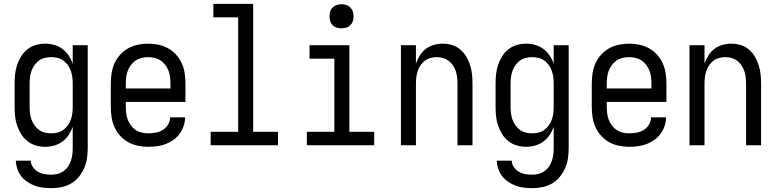

<svg xmlns="http://www.w3.org/2000/svg" viewBox="-20 -755 4040 998"><path d="M248 223Q226 223 204 220.5Q182 218 161.5 210.5Q141 203 122.5 190.5Q104 178 90.5 161Q77 144 70 123Q63 102 62 80H140Q140 98 151 113.5Q162 129 177.5 138Q193 147 211 150Q229 153 248 153Q264 153 280.5 148.5Q297 144 310.5 134.5Q324 125 333.5 111Q343 97 348.5 81Q354 65 356 48.5Q358 32 358 15V-96Q350 -73 336.5 -53Q323 -33 304 -19Q285 -5 262 1.5Q239 8 215 8Q190 8 166 1Q142 -6 122.5 -21.5Q103 -37 90 -58Q77 -79 69 -102.5Q61 -126 58.5 -150.5Q56 -175 56 -200V-320Q56 -345 58.5 -369.5Q61 -394 69 -417.5Q77 -441 90 -462Q103 -483 122.5 -498.5Q142 -514 166 -521Q190 -528 215 -528Q239 -528 262 -521.5Q285 -515 304 -501Q323 -487 336.5 -467Q350 -447 358 -424V-520H436V15Q436 42 432 68.5Q428 95 417.5 119Q407 143 390 164Q373 185 350 198.5Q327 212 300.5 217.5Q274 223 248 223ZM246 -62Q263 -62 279.5 -66Q296 -70 309.5 -80Q323 -90 333 -104Q343 -118 348.5 -134Q354 -150 356 -166.5Q358 -183 358 -200V-320Q358 -337 356 -353.5Q354 -370 348.5 -386Q343 -402 333 -416Q323 -430 309.5 -440Q296 -450 279.5 -454Q263 -458 246 -458Q229 -458 212.5 -454Q196 -450 182.5 -440Q169 -430 159 -416Q149 -402 143.5 -386Q138 -370 136 -353.5Q134 -337 134 -320V-200Q134 -183 136 -166.5Q138 -150 143.5 -134Q149 -118 159 -104Q169 -90 182.5 -80Q196 -70 212.5 -66Q229 -62 246 -62Z M750 8Q723 8 696.5 2.5Q670 -3 646.5 -16Q623 -29 604.5 -49.5Q586 -70 575 -94.5Q564 -119 560 -146Q556 -173 556 -200V-320Q556 -347 560 -374Q564 -401 575 -425.5Q586 -450 604.5 -470.5Q623 -491 646.5 -504Q670 -517 696.5 -522.5Q723 -528 750 -528Q777 -528 803.5 -522.5Q830 -517 853.5 -504Q877 -491 895.5 -470.5Q914 -450 925 -425.5Q936 -401 940 -374Q944 -347 944 -320V-225H634V-200Q634 -183 636 -166Q638 -149 644 -133Q650 -117 660.5 -103Q671 -89 685 -79.5Q699 -70 716 -66Q733 -62 750 -62Q770 -62 789.5 -65.5Q809 -69 826 -79.5Q843 -90 853.5 -107.5Q864 -125 864 -145H942Q942 -122 934.5 -100Q927 -78 913.5 -59.5Q900 -41 881 -27.5Q862 -14 840.5 -6Q819 2 796 5Q773 8 750 8ZM866 -295V-320Q866 -337 864 -354Q862 -371 856 -387Q850 -403 839.5 -417Q829 -431 815 -440.5Q801 -450 784 -454Q767 -458 750 -458Q733 -458 716 -454Q699 -450 685 -440.5Q671 -431 660.5 -417Q650 -403 644 -387Q638 -371 636 -354Q634 -337 634 -320V-295Z M1075 0V-70H1218V-665H1089V-735H1296V-70H1425V0Z M1575 0V-70H1718V-450H1589V-520H1796V-70H1925V0ZM1755 -608Q1742 -608 1730 -611.5Q1718 -615 1709 -624Q1700 -633 1696.5 -645Q1693 -657 1693 -670Q1693 -683 1696.5 -695Q1700 -707 1709 -716Q1718 -725 1730 -729Q1742 -733 1755 -733Q1768 -733 1780 -729Q1792 -725 1801 -716Q1810 -707 1814 -695Q1818 -683 1818 -670Q1818 -657 1814 -645Q1810 -633 1801 -624Q1792 -615 1780 -611.5Q1768 -608 1755 -608Z M2064 0V-520H2142V-425Q2150 -447 2162.5 -467Q2175 -487 2193.5 -501Q2212 -515 2235 -521.5Q2258 -528 2281 -528Q2306 -528 2329.5 -521Q2353 -514 2372 -498Q2391 -482 2403.5 -461Q2416 -440 2423.5 -416.5Q2431 -393 2433.5 -368.5Q2436 -344 2436 -320V0H2358V-320Q2358 -337 2356 -353.5Q2354 -370 2349 -385.5Q2344 -401 2334.5 -415Q2325 -429 2312 -439Q2299 -449 2283 -453.5Q2267 -458 2250 -458Q2233 -458 2217 -453.5Q2201 -449 2188 -439Q2175 -429 2165.5 -415Q2156 -401 2151 -385.5Q2146 -370 2144 -353.5Q2142 -337 2142 -320V0Z M2748 223Q2726 223 2704 220.5Q2682 218 2661.5 210.5Q2641 203 2622.5 190.5Q2604 178 2590.5 161Q2577 144 2570 123Q2563 102 2562 80H2640Q2640 98 2651 113.5Q2662 129 2677.5 138Q2693 147 2711 150Q2729 153 2748 153Q2764 153 2780.5 148.5Q2797 144 2810.5 134.5Q2824 125 2833.5 111Q2843 97 2848.5 81Q2854 65 2856 48.5Q2858 32 2858 15V-96Q2850 -73 2836.5 -53Q2823 -33 2804 -19Q2785 -5 2762 1.5Q2739 8 2715 8Q2690 8 2666 1Q2642 -6 2622.5 -21.5Q2603 -37 2590 -58Q2577 -79 2569 -102.5Q2561 -126 2558.5 -150.5Q2556 -175 2556 -200V-320Q2556 -345 2558.5 -369.5Q2561 -394 2569 -417.5Q2577 -441 2590 -462Q2603 -483 2622.5 -498.5Q2642 -514 2666 -521Q2690 -528 2715 -528Q2739 -528 2762 -521.5Q2785 -515 2804 -501Q2823 -487 2836.5 -467Q2850 -447 2858 -424V-520H2936V15Q2936 42 2932 68.5Q2928 95 2917.5 119Q2907 143 2890 164Q2873 185 2850 198.5Q2827 212 2800.5 217.5Q2774 223 2748 223ZM2746 -62Q2763 -62 2779.5 -66Q2796 -70 2809.5 -80Q2823 -90 2833 -104Q2843 -118 2848.5 -134Q2854 -150 2856 -166.5Q2858 -183 2858 -200V-320Q2858 -337 2856 -353.5Q2854 -370 2848.5 -386Q2843 -402 2833 -416Q2823 -430 2809.5 -440Q2796 -450 2779.5 -454Q2763 -458 2746 -458Q2729 -458 2712.5 -454Q2696 -450 2682.5 -440Q2669 -430 2659 -416Q2649 -402 2643.5 -386Q2638 -370 2636 -353.5Q2634 -337 2634 -320V-200Q2634 -183 2636 -166.5Q2638 -150 2643.5 -134Q2649 -118 2659 -104Q2669 -90 2682.5 -80Q2696 -70 2712.5 -66Q2729 -62 2746 -62Z M3250 8Q3223 8 3196.5 2.5Q3170 -3 3146.5 -16Q3123 -29 3104.5 -49.5Q3086 -70 3075 -94.5Q3064 -119 3060 -146Q3056 -173 3056 -200V-320Q3056 -347 3060 -374Q3064 -401 3075 -425.5Q3086 -450 3104.5 -470.5Q3123 -491 3146.5 -504Q3170 -517 3196.5 -522.5Q3223 -528 3250 -528Q3277 -528 3303.5 -522.5Q3330 -517 3353.5 -504Q3377 -491 3395.5 -470.5Q3414 -450 3425 -425.5Q3436 -401 3440 -374Q3444 -347 3444 -320V-225H3134V-200Q3134 -183 3136 -166Q3138 -149 3144 -133Q3150 -117 3160.5 -103Q3171 -89 3185 -79.5Q3199 -70 3216 -66Q3233 -62 3250 -62Q3270 -62 3289.5 -65.5Q3309 -69 3326 -79.5Q3343 -90 3353.5 -107.5Q3364 -125 3364 -145H3442Q3442 -122 3434.5 -100Q3427 -78 3413.5 -59.5Q3400 -41 3381 -27.5Q3362 -14 3340.5 -6Q3319 2 3296 5Q3273 8 3250 8ZM3366 -295V-320Q3366 -337 3364 -354Q3362 -371 3356 -387Q3350 -403 3339.5 -417Q3329 -431 3315 -440.5Q3301 -450 3284 -454Q3267 -458 3250 -458Q3233 -458 3216 -454Q3199 -450 3185 -440.5Q3171 -431 3160.5 -417Q3150 -403 3144 -387Q3138 -371 3136 -354Q3134 -337 3134 -320V-295Z M3564 0V-520H3642V-425Q3650 -447 3662.5 -467Q3675 -487 3693.5 -501Q3712 -515 3735 -521.5Q3758 -528 3781 -528Q3806 -528 3829.5 -521Q3853 -514 3872 -498Q3891 -482 3903.5 -461Q3916 -440 3923.5 -416.5Q3931 -393 3933.5 -368.5Q3936 -344 3936 -320V0H3858V-320Q3858 -337 3856 -353.5Q3854 -370 3849 -385.5Q3844 -401 3834.5 -415Q3825 -429 3812 -439Q3799 -449 3783 -453.5Q3767 -458 3750 -458Q3733 -458 3717 -453.5Q3701 -449 3688 -439Q3675 -429 3665.5 -415Q3656 -401 3651 -385.5Q3646 -370 3644 -353.5Q3642 -337 3642 -320V0Z"/></svg>

Font: Iosevka Fixed
Style: Regular
Weight: 400
Monospace: yes
Designer: Belleve Invis
Foundry: Belleve Invis
Version: Version 33.2.4